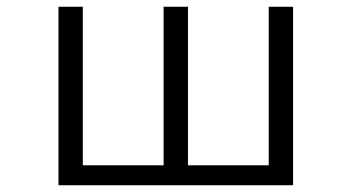

<svg xmlns="http://www.w3.org/2000/svg" viewBox="-20 -518 1040 568"><path d="M847 30V-498H775V-29H536V-498H464V-29H225V-498H153V30Z"/></svg>

Font: LINE Seed JP_OTF Regular
Style: Regular
Weight: 400
Designer: LY Corporation & Fontrix & Fontworks
Version: Version 1.002